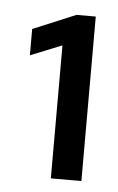

<svg xmlns="http://www.w3.org/2000/svg" viewBox="-37 -729 250 407"><g transform="rotate(5 88.5 -525.0)"><path d="M86 -350V-633L19 -606V-662L110 -700H151V-350Z"/></g></svg>

Font: Red Hat Display SemiBold
Style: Regular
Weight: 600
Designer: Pentagram, MCKL
Foundry: Pentagram, MCKL
Version: Version 1.023